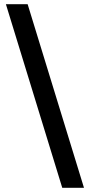

<svg xmlns="http://www.w3.org/2000/svg" viewBox="-20 -730 427 910"><path d="M378 160H275L8 -710H111Z"/></svg>

Font: Source Serif 4
Style: Bold
Weight: 700
Designer: Frank Grießhammer
Foundry: Adobe
Version: Version 4.005;hotconv 1.1.0;makeotfexe 2.6.0